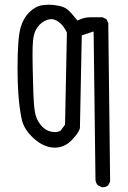

<svg xmlns="http://www.w3.org/2000/svg" viewBox="-20 -663 540 807"><path d="M411.1 124Q425.3 124 434.6 116.2L442.9 100.1L435.1 -566.4L427.2 -582.5L411.1 -590.3H359.4Q334.5 -590.3 310.5 -579.1L305.7 -576.7Q279.8 -609.4 263.7 -623Q249 -635.7 218.8 -640.1Q201.2 -643.1 186 -643.1Q170.9 -643.1 158.2 -641.1Q129.4 -637.2 103 -611.3Q78.1 -586.4 67.4 -549.8Q53.7 -505.4 53.7 -374.5Q53.7 -315.4 57.1 -268.6Q62 -203.1 71.8 -159.7Q81.1 -118.2 122.1 -81.1Q165 -42.5 210 -42.5Q249 -42.5 277.8 -70.3Q308.1 -100.1 315.9 -123L323.7 -514.2L373.5 -530.8L381.3 93.3Q382.8 106 390.6 115.2L407.2 123.5Q409.2 124 411.1 124ZM210.9 -107.9Q203.1 -107.9 193.8 -109.9Q168.9 -115.2 150.4 -138.7Q131.8 -162.1 126.7 -192.6Q121.6 -223.1 120.1 -273.9Q116.7 -392.6 116.7 -430.9Q116.7 -469.2 118.7 -491.7Q121.6 -527.3 138.2 -549.3Q154.8 -571.8 178.7 -579.6Q187.5 -582.5 195.3 -582.5Q216.3 -582.5 236.8 -562Q251 -547.9 261.2 -525.9L253.4 -139.2L235.4 -114.7L234.4 -113.8Q224.6 -107.9 210.9 -107.9Z"/></svg>

Font: Bakudai
Style: ExtraLight
Weight: 200
Version: Version 1.48